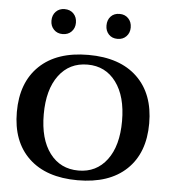

<svg xmlns="http://www.w3.org/2000/svg" viewBox="-51 -732 698 789"><g transform="rotate(5 298.0 -338.0)"><path d="M134 -634Q134 -657 148 -671.5Q162 -686 184 -686Q207 -686 221 -671.5Q235 -657 235 -634Q235 -612 221 -597.5Q207 -583 184 -583Q162 -583 148 -597.5Q134 -612 134 -634ZM361 -634Q361 -657 374.5 -671.5Q388 -686 411 -686Q433 -686 447 -671.5Q461 -657 461 -634Q461 -612 447 -597.5Q433 -583 411 -583Q388 -583 374.5 -597.5Q361 -612 361 -634ZM25 -248Q25 -370 96.5 -438.5Q168 -507 298 -507Q428 -507 499.5 -438.5Q571 -370 571 -248Q571 -126 499.5 -58Q428 10 298 10Q168 10 96.5 -58Q25 -126 25 -248ZM459 -248Q459 -350 415.5 -408.5Q372 -467 298 -467Q223 -467 179.5 -408.5Q136 -350 136 -248Q136 -146 179.5 -88Q223 -30 298 -30Q372 -30 415.5 -88Q459 -146 459 -248Z"/></g></svg>

Font: Trirong Medium
Style: Regular
Weight: 500
Designer: Katatrad Team
Foundry: CadsonDemak
Version: Version 1.001